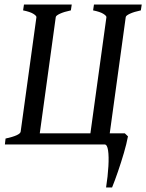

<svg xmlns="http://www.w3.org/2000/svg" viewBox="-20 -635 643 844"><path d="M439.9 0H1.5L4.4 -25.9Q68.4 -40 70.8 -56.2L140.1 -559.6Q140.6 -565.4 126.7 -574.2Q112.8 -583 81.5 -589.4L85.4 -615.2H295.4L291.5 -589.4Q261.2 -583 243.4 -574.7Q225.6 -566.4 225.1 -559.6L154.8 -48.8H377.4L447.8 -559.6Q448.2 -565.4 434.3 -574.2Q420.4 -583 389.2 -589.4L393.1 -615.2H603L599.1 -589.4Q568.8 -583 551 -574.7Q533.2 -566.4 532.7 -559.6L462.4 -48.8H528.8L542.5 -35.6Q536.6 -3.4 524.4 38.1Q512.2 79.6 498.3 119.9Q484.4 160.2 472.7 189H446.3Q454.1 139.2 456.5 95.9Q459 52.7 455.1 26.4Q451.2 0 439.9 0Z"/></svg>

Font: Gentium Book Plus
Style: Italic
Weight: 400
Italic angle: -8°
Designer: Victor Gaultney, Annie Olsen, Iska Routamaa, Becca Hirsbrunner
Foundry: SIL International
Version: Version 6.101